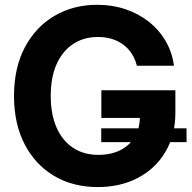

<svg xmlns="http://www.w3.org/2000/svg" viewBox="-20 -758 787 789"><path d="M381.8 10.7Q279.3 10.7 201.9 -35.4Q124.5 -81.5 81.1 -165.5Q37.6 -249.5 37.6 -363.3Q37.6 -480 82.5 -564.2Q127.4 -648.4 204.8 -693.4Q282.2 -738.3 379.4 -738.3Q441.4 -738.3 495.4 -720.2Q549.3 -702.1 591.6 -668.7Q633.8 -635.3 660.6 -589.4Q687.5 -543.5 694.8 -487.8H542.5Q535.6 -515.1 521.7 -536.9Q507.8 -558.6 487.3 -574Q466.8 -589.4 440.7 -597.7Q414.6 -606 382.8 -606Q323.7 -606 280 -576.9Q236.3 -547.9 212.4 -493.9Q188.5 -439.9 188.5 -363.8Q188.5 -288.1 212.4 -233.9Q236.3 -179.7 280.3 -150.6Q324.2 -121.6 384.3 -121.6Q436 -121.6 474.4 -140.9Q512.7 -160.2 533.7 -195.1Q554.7 -230 554.7 -276.9L588.4 -273.4H396.5V-387.2H700.7V-294.9Q700.7 -202.6 659.7 -133.8Q618.7 -64.9 546.9 -27.1Q475.1 10.7 381.8 10.7ZM396 -173.8V-230.5H746.6V-173.8Z"/></svg>

Font: Inter 24pt
Style: Bold
Weight: 700
Designer: Rasmus Andersson
Foundry: rsms
Version: Version 4.001;git-66647c0bb